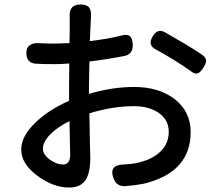

<svg xmlns="http://www.w3.org/2000/svg" viewBox="-20 -812 980 859"><path d="M289 27Q220 27 151 -23Q75 -77 75 -143Q75 -203 139 -264Q198 -321 289 -361Q289 -392 289 -422Q289 -492 290 -528Q256 -525 226 -525Q168 -525 140 -527Q99 -530 98 -573Q97 -598 113 -609.5Q129 -621 155 -619Q181 -617 224 -617Q245 -617 291 -619Q291 -646 292 -688Q292 -709 292 -716.5Q292 -724 292 -732Q286 -792 340 -792Q368 -792 378.5 -778.5Q389 -765 387 -736Q387 -732 386.5 -726Q386 -720 386 -717Q386 -711 385 -696Q383 -653 382 -628Q465 -638 523 -653Q550 -660 561.5 -650Q573 -640 574 -611Q575 -570 538 -562Q458 -546 380 -537Q380 -536 380 -534Q378 -459 378 -425V-392Q483 -423 580 -423Q690 -423 761 -369Q833 -313 833 -221Q833 -41 623 10Q588 17 539 21Q500 22 487 -16Q467 -74 532 -76Q566 -78 582 -81Q649 -93 689 -126Q735 -164 735 -222Q735 -276 690 -307Q647 -337 579 -337Q484 -337 380 -305Q381 -265 382 -188Q384 -124 384 -105Q384 -32 358 0Q335 27 289 27ZM262 -76Q294 -76 294 -121Q294 -137 292.5 -189Q291 -241 291 -270Q237 -244 204.5 -210.5Q172 -177 172 -147Q172 -120 204 -97Q234 -76 262 -76ZM832 -495Q766 -542 675 -592Q640 -611 663 -649Q684 -686 717 -668Q758 -645 807 -616Q854 -588 884 -567Q901 -555 902 -542Q903 -530 891 -511Q877 -488 865 -484Q851 -479 832 -495Z"/></svg>

Font: GenSenRounded TW M
Style: Regular
Weight: 500
Version: Version 1.501;PS 1;hotconv 16.6.51;makeotf.lib2.5.65220